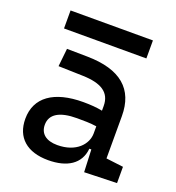

<svg xmlns="http://www.w3.org/2000/svg" viewBox="-130 -805 845 920"><g transform="rotate(20 293.0 -345.5)"><path d="M399.4 4.9 565.4 0V-83L477.5 -93.8V-309.6C477.5 -446.3 395.5 -518.6 224.6 -521L120.1 -522.5L110.4 -430.7L234.4 -427.2C330.1 -424.8 378.9 -394 378.9 -325.2V-301.3C350.6 -307.1 318.4 -309.6 281.2 -309.6C131.8 -309.6 46.9 -249 46.9 -139.6C46.9 -44.4 108.9 9.8 216.8 9.8C313 9.8 377 -29.8 384.3 -109.4H394.5ZM73.2 -609.4H493.2V-701.2H73.2ZM378.9 -221.7V-185.5C378.9 -130.9 330.1 -73.2 233.4 -73.2C176.8 -73.2 144.5 -99.1 144.5 -144.5C144.5 -198.7 190.9 -226.6 279.3 -226.6C313 -226.6 345.7 -226.6 378.9 -221.7Z"/></g></svg>

Font: Cascadia Code PL
Style: Regular
Weight: 400
Monospace: yes
Designer: Aaron Bell
Foundry: Saja Typeworks
Version: Version 2404.023